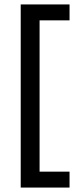

<svg xmlns="http://www.w3.org/2000/svg" viewBox="-20 -695 358 865"><path d="M73.3 150V-675H293.3V-603.3H158.3V78.3H293.3V150Z"/></svg>

Font: Funnel Display
Style: Regular
Weight: 400
Designer: NORD ID, Kristian Moeller
Foundry: Dicotype
Version: Version 1.000